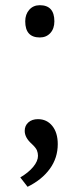

<svg xmlns="http://www.w3.org/2000/svg" viewBox="-20 -553 292 738"><path d="M86 165 58 129Q90 110 108 88Q126 66 126 46Q126 35 122 25Q118 15 102 0Q75 -24 75 -50Q75 -70 89 -82.5Q103 -95 126 -95Q160 -95 181 -69Q202 -43 202 1Q202 54 171.5 96Q141 138 86 165ZM133 -409Q77 -409 77 -471Q77 -498 92.5 -515.5Q108 -533 133 -533Q189 -533 189 -471Q189 -443 173.5 -426Q158 -409 133 -409Z"/></svg>

Font: Lexend Deca Light
Style: Regular
Weight: 300
Designer: Bonnie Shaver-Troup, Thomas Jockin
Foundry: Lexend
Version: Version 1.008; ttfautohint (v1.8.4.7-5d5b)